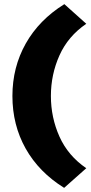

<svg xmlns="http://www.w3.org/2000/svg" viewBox="-20 -722 440 928"><path d="M290 186Q168 110 104 -4Q40 -118 40 -258Q40 -397 104.5 -511.5Q169 -626 291 -702L397 -607Q309 -547 267.5 -454.5Q226 -362 226 -258Q226 -154 267.5 -61.5Q309 31 397 91Z"/></svg>

Font: Lexend ExtraBold
Style: Regular
Weight: 800
Designer: Bonnie Shaver-Troup, Thomas Jockin
Foundry: Lexend
Version: Version 1.007; ttfautohint (v1.8.3)